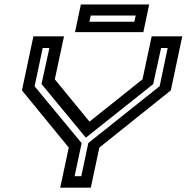

<svg xmlns="http://www.w3.org/2000/svg" viewBox="-20 -868 863 888"><path d="M258.5 0 298 -185.5 81.5 -450 134.5 -700H276L233.5 -501L394 -305.5L639 -501L681.5 -700H823L770 -450L439.5 -185.5L400 0ZM325 -53H356L388.5 -206.5L718.5 -469.5L755.5 -646H725L688.5 -479L378.5 -232.5H376L172 -479.5L208.5 -646H177.5L140 -469L357.5 -206ZM327 -719.5 354 -847.5H670L643 -719.5ZM393.5 -767.5H601.5L607.5 -796H399.5Z"/></svg>

Font: Tourney Expanded SemiBold
Style: Italic
Weight: 600
Width: 7
Italic angle: -12°
Designer: Tyler Finck
Foundry: Etcetera Type Co
Version: Version 1.010; ttfautohint (v1.8.3)